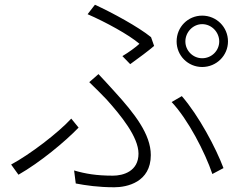

<svg xmlns="http://www.w3.org/2000/svg" viewBox="-20 -769 1040 811"><path d="M763 -594C763 -633 795 -667 834 -667C874 -667 906 -633 906 -594C906 -555 874 -523 834 -523C795 -523 763 -555 763 -594ZM726 -594C726 -534 774 -486 834 -486C894 -486 943 -534 943 -594C943 -655 894 -703 834 -703C774 -703 726 -655 726 -594ZM530 -498C565 -523 609 -556 631 -575L618 -612C564 -656 453 -716 381 -749L350 -709C426 -676 525 -622 569 -584C554 -570 524 -548 497 -532ZM300 6C342 14 395 22 463 22C516 22 617 1 617 -114C617 -202 548 -290 464 -382C442 -406 417 -434 396 -456L357 -422C382 -398 410 -370 430 -349C490 -282 565 -191 565 -120C565 -45 500 -27 457 -27C387 -27 341 -35 293 -49ZM924 -59C892 -144 820 -280 748 -363L705 -338C774 -265 846 -126 877 -34ZM312 -230 281 -268C226 -208 107 -117 27 -74L58 -31C149 -83 253 -169 312 -230Z"/></svg>

Font: Noto Sans JP Light
Style: Regular
Weight: 300
Designer: Ryoko NISHIZUKA (kana & ideographs); Paul D. Hunt (Latin, Greek & Cyrillic); Wenlong ZHANG (bopomofo); Sandoll Communica
Foundry: Adobe Systems Incorporated
Version: Version 1.004;PS 1.004;hotconv 1.0.82;makeotf.lib2.5.63406